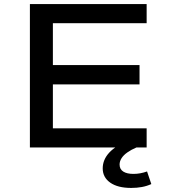

<svg xmlns="http://www.w3.org/2000/svg" viewBox="-20 -725 829 944"><path d="M127 0V-705H701V-611H240V-405H666V-310H240V-94H701V0ZM625 199Q559 199 522 173Q485 147 485 103Q485 60 517.5 25Q550 -10 614 -34L651 0Q625 11 606 24.5Q587 38 577.5 53Q568 68 568 84Q568 107 586 118.5Q604 130 636 130Q653 130 669.5 127Q686 124 703 118L724 180Q702 190 677.5 194.5Q653 199 625 199Z"/></svg>

Font: Nunito Sans 7pt Expanded Medium
Style: Regular
Weight: 500
Width: 7
Designer: Vernon Adams
Foundry: Vernon Adams
Version: Version 3.101;gftools[0.9.27]